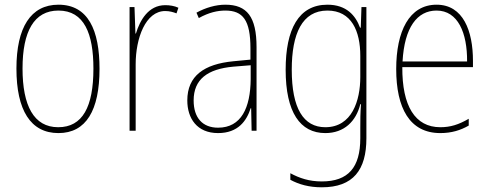

<svg xmlns="http://www.w3.org/2000/svg" viewBox="-20 -557 2085 818"><path d="M404 -264C404 -428 356 -537 229 -537C111 -537 50 -440 50 -265C50 -88 110 10 229 10C347 10 404 -87 404 -264ZM76 -265C76 -423 125 -512 229 -512C339 -512 378 -413 378 -265C378 -102 332 -15 228 -15C124 -15 76 -107 76 -265Z M684 -535C612 -535 576 -470 559 -414H557L553 -527H532V0H558V-283C558 -394 600 -510 684 -510C703 -510 719 -505 732 -500L740 -524C723 -532 703 -535 684 -535Z M940 -537C899 -537 855 -524 817 -503L827 -480C870 -504 907 -512 940 -512C1015 -512 1047 -471 1047 -351V-303L974 -296C850 -284 778 -234 778 -129C778 -53 819 10 909 10C995 10 1031 -43 1048 -96H1050L1052 0H1073V-356C1073 -486 1032 -537 940 -537ZM974 -273 1048 -279V-220C1047 -98 1008 -13 909 -13C843 -13 805 -55 805 -129C805 -219 864 -263 974 -273Z M1375 -537C1252 -537 1197 -432 1197 -260C1197 -78 1259 10 1366 10C1446 10 1497 -40 1515 -113H1518C1515 -72 1515 -47 1515 -14V32C1515 156 1464 216 1351 216C1297 216 1256 202 1217 181V209C1254 229 1297 241 1351 241C1485 241 1541 167 1541 32V-527H1520L1517 -439H1514C1495 -491 1456 -537 1375 -537ZM1375 -512C1478 -512 1515 -424 1515 -319V-229C1515 -129 1480 -15 1366 -15C1273 -15 1223 -95 1223 -260C1223 -413 1267 -512 1375 -512Z M1840 -537C1723 -537 1668 -423 1668 -263C1668 -97 1725 10 1856 10C1904 10 1942 -2 1977 -22V-51C1934 -26 1899 -15 1856 -15C1748 -15 1693 -106 1694 -271H1995V-298C1995 -424 1954 -537 1840 -537ZM1840 -512C1931 -512 1971 -417 1970 -295H1695C1703 -440 1757 -512 1840 -512Z"/></svg>

Font: Noto Sans Kannada Condensed Thin
Style: Regular
Weight: 100
Width: 3
Designer: Jelle Bosma - Monotype Design Team
Foundry: Monotype Imaging Inc.
Version: Version 2.005